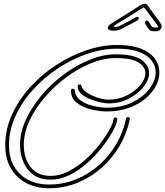

<svg xmlns="http://www.w3.org/2000/svg" viewBox="-20 -976 882 1025"><path d="M242 29Q173 29 120 1Q67 -27 37.5 -78.5Q8 -130 8 -201Q8 -285 44 -364Q80 -443 141 -510.5Q202 -578 279.5 -628.5Q357 -679 441 -707.5Q525 -736 605 -736Q684 -736 734 -715.5Q784 -695 807.5 -662Q831 -629 831 -590Q831 -553 811.5 -516Q792 -479 755 -448.5Q718 -418 666 -399.5Q614 -381 550 -381Q526 -381 494 -386Q462 -391 431 -403.5Q400 -416 379.5 -437Q359 -458 359 -491V-492Q359 -502 369 -502Q379 -502 379 -493Q383 -459 411.5 -439Q440 -419 478.5 -410Q517 -401 550 -401Q629 -401 687.5 -430Q746 -459 778.5 -502.5Q811 -546 811 -590Q811 -624 789.5 -652.5Q768 -681 723 -698.5Q678 -716 605 -716Q527 -716 446 -688.5Q365 -661 290 -611.5Q215 -562 156 -497Q97 -432 62.5 -356.5Q28 -281 28 -201Q28 -104 86.5 -47.5Q145 9 242 9Q318 9 386 -18.5Q454 -46 508.5 -94.5Q563 -143 600.5 -206.5Q638 -270 653 -343Q654 -351 663 -351Q668 -351 671.5 -347.5Q675 -344 673 -339Q657 -263 618 -196.5Q579 -130 521.5 -79.5Q464 -29 393 0Q322 29 242 29ZM250 -17Q196 -17 160 -42Q124 -67 105.5 -109.5Q87 -152 87 -203Q87 -270 118.5 -338Q150 -406 203 -468.5Q256 -531 322.5 -580Q389 -629 460 -657.5Q531 -686 598 -686Q694 -686 735 -656.5Q776 -627 776 -587Q776 -550 746.5 -512.5Q717 -475 668 -449.5Q619 -424 558 -424Q542 -424 515 -430Q488 -436 460.5 -447Q433 -458 414 -475Q395 -492 395 -514V-516Q395 -525 405 -525Q414 -525 415 -517Q418 -502 434 -489Q450 -476 473 -465.5Q496 -455 519 -449.5Q542 -444 558 -444Q611 -444 656 -466Q701 -488 728.5 -521Q756 -554 756 -586Q756 -618 720 -642Q684 -666 598 -666Q534 -666 466 -638.5Q398 -611 334 -563.5Q270 -516 218.5 -456Q167 -396 137 -331Q107 -266 107 -203Q107 -131 143.5 -84Q180 -37 250 -37Q299 -37 346.5 -61.5Q394 -86 436 -124Q478 -162 511 -204.5Q544 -247 564 -283.5Q584 -320 586 -340Q588 -349 596 -349Q600 -349 603.5 -346Q607 -343 606 -338Q604 -316 583 -277Q562 -238 528 -193.5Q494 -149 449 -108.5Q404 -68 353.5 -42.5Q303 -17 250 -17ZM813 -809Q797 -809 788.5 -810.5Q780 -812 776 -818Q772 -823 765.5 -832.5Q759 -842 755 -849Q754 -851 754 -856Q756 -866 765 -866Q771 -866 773 -861Q778 -854 783 -845.5Q788 -837 792 -832Q794 -831 798.5 -830Q803 -829 817 -829Q828 -829 822 -838Q816 -847 806 -860.5Q796 -874 785 -889Q774 -906 764.5 -917Q755 -928 751 -934Q749 -936 748 -936Q745 -936 734 -929Q730 -926 710.5 -914Q691 -902 668 -887.5Q645 -873 626.5 -862Q608 -851 605 -849Q602 -847 595.5 -842.5Q589 -838 587 -835Q585 -832 593 -832Q604 -832 610.5 -834Q617 -836 622 -839Q627 -842 644 -850.5Q661 -859 678.5 -868.5Q696 -878 704 -883Q709 -886 713 -886Q723 -886 721 -876Q719 -870 713 -867Q705 -862 686.5 -852Q668 -842 651 -833.5Q634 -825 629 -822Q610 -812 589 -812Q553 -812 556 -830Q558 -840 574 -850L725 -945Q742 -956 753 -956Q762 -956 769 -946L800 -903Q810 -890 821.5 -874Q833 -858 838 -850Q844 -842 842 -832Q841 -822 833.5 -815.5Q826 -809 813 -809Z"/></svg>

Font: Neonderthaw
Style: Regular
Weight: 400
Designer: Robert E. Leuschke
Foundry: Robert E. Leuschke
Version: Version 1.010; ttfautohint (v1.8.3)